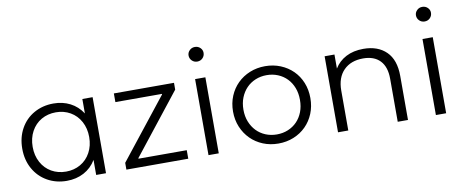

<svg xmlns="http://www.w3.org/2000/svg" viewBox="-65 -1023 3161 1308"><g transform="rotate(-10 1515.5 -368.5)"><path d="M579 -526V0H511V-104Q479 -51 426.5 -23Q374 5 308 5Q234 5 174 -29Q114 -63 80 -124Q46 -185 46 -263Q46 -341 80 -402Q114 -463 174 -496.5Q234 -530 308 -530Q372 -530 423.5 -503.5Q475 -477 508 -426V-526ZM509 -263Q509 -323 483.5 -370Q458 -417 413.5 -442.5Q369 -468 314 -468Q258 -468 213.5 -442.5Q169 -417 143.5 -370Q118 -323 118 -263Q118 -203 143.5 -156Q169 -109 213.5 -83.5Q258 -58 314 -58Q369 -58 413.5 -83.5Q458 -109 483.5 -156Q509 -203 509 -263Z M1148 -59V0H720V-47L1048 -462V-466H726V-526H1142V-479L814 -63V-59Z M1288 -526H1359V0H1288ZM1272 -692Q1272 -712 1287 -727Q1302 -742 1324 -742Q1346 -742 1361 -727.5Q1376 -713 1376 -693Q1376 -671 1361 -656Q1346 -641 1324 -641Q1302 -641 1287 -656Q1272 -671 1272 -692Z M1504 -263Q1504 -321 1524.5 -370Q1545 -419 1581 -454.5Q1617 -490 1666 -510Q1715 -530 1772 -530Q1829 -530 1878 -510Q1927 -490 1963 -454.5Q1999 -419 2019 -370Q2039 -321 2039 -263Q2039 -205 2019 -156Q1999 -107 1963 -71Q1927 -35 1878 -15Q1829 5 1772 5Q1715 5 1666 -15Q1617 -35 1581 -71Q1545 -107 1524.5 -156Q1504 -205 1504 -263ZM1967 -263Q1967 -309 1952.5 -346.5Q1938 -384 1912 -411Q1886 -438 1850 -453Q1814 -468 1772 -468Q1730 -468 1694 -453Q1658 -438 1632 -411Q1606 -384 1591 -346.5Q1576 -309 1576 -263Q1576 -217 1591 -179.5Q1606 -142 1632 -115Q1658 -88 1694 -73Q1730 -58 1772 -58Q1814 -58 1850 -73Q1886 -88 1912 -115Q1938 -142 1952.5 -179.5Q1967 -217 1967 -263Z M2668 -305V0H2597V-298Q2597 -380 2556 -423Q2515 -466 2439 -466Q2354 -466 2304.5 -416Q2255 -366 2255 -276V0H2184V-526H2252V-429Q2281 -477 2332 -503.5Q2383 -530 2452 -530Q2552 -530 2610 -473Q2668 -416 2668 -305Z M2861 -526H2932V0H2861ZM2845 -692Q2845 -712 2860 -727Q2875 -742 2897 -742Q2919 -742 2934 -727.5Q2949 -713 2949 -693Q2949 -671 2934 -656Q2919 -641 2897 -641Q2875 -641 2860 -656Q2845 -671 2845 -692Z"/></g></svg>

Font: CMG Sans
Style: Regular
Weight: 400
Designer: Julieta Ulanovsky
Foundry: Julieta Ulanovsky
Version: Version 7.200